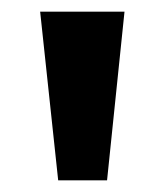

<svg xmlns="http://www.w3.org/2000/svg" viewBox="-20 -725 283 330"><path d="M80 -415 49 -705H194L164 -415Z"/></svg>

Font: Mulish ExtraLight
Style: Regular
Weight: 200
Designer: Vernon Adams
Foundry: Vernon Adams
Version: Version 3.603